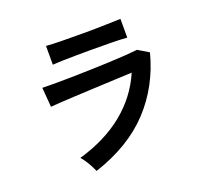

<svg xmlns="http://www.w3.org/2000/svg" viewBox="-134 -941 1268 1154"><g transform="rotate(-20 500.0 -364.0)"><path d="M296 41Q290 27 279.5 7Q269 -13 256 -33Q243 -53 231 -66Q404 -116 521 -211.5Q638 -307 696 -442Q646 -440 582.5 -437Q519 -434 453.5 -431Q388 -428 329.5 -425Q271 -422 228.5 -419.5Q186 -417 170 -415L160 -540Q186 -539 234 -539Q282 -539 342 -540Q402 -541 466 -543Q530 -545 590.5 -547.5Q651 -550 699 -553.5Q747 -557 773 -560L841 -519Q789 -319 656 -176.5Q523 -34 296 41ZM267 -649V-769Q305 -766 366 -765Q427 -764 507 -764Q584 -764 645 -766Q706 -768 743 -769V-649Q705 -652 647.5 -653Q590 -654 507 -654Q462 -654 415.5 -653.5Q369 -653 329.5 -652Q290 -651 267 -649Z"/></g></svg>

Font: Zen Kaku Gothic New
Style: Bold
Weight: 700
Designer: Yoshimichi Ohira
Foundry: Positype
Version: Version 1.002